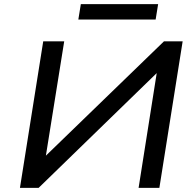

<svg xmlns="http://www.w3.org/2000/svg" viewBox="-20 -904 943 924"><path d="M76 0 188 -705H289L201 -156V-155L769 -705H859L747 0H647L734 -551V-552L166 0ZM357 -810 369 -884H741L729 -810Z"/></svg>

Font: Nunito Sans 7pt SemiExpanded Medium
Style: Italic
Weight: 500
Width: 6
Italic angle: -9°
Designer: Vernon Adams
Foundry: Vernon Adams
Version: Version 3.101;gftools[0.9.27]